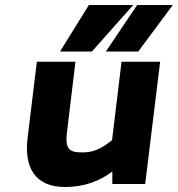

<svg xmlns="http://www.w3.org/2000/svg" viewBox="-20 -739 714 771"><path d="M242 12C318 12 380 -12 431 -50V0H563L623 -491H468L430 -176C383 -139 353 -127 310 -127C260 -127 240 -139 249 -209L283 -491H128L91 -187C76 -68 119 12 242 12ZM349 -532 515 -719H337L221 -532ZM535 -532 674 -719H531L405 -532Z"/></svg>

Font: Falling Sky
Style: ExBdObl
Weight: 400
Designer: Paul D. Hunt
Foundry: Adobe Systems Incorporated
Version: Version 1.02